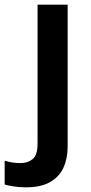

<svg xmlns="http://www.w3.org/2000/svg" viewBox="-81 -563 390 823"><path d="M30 240Q5 240 -19.5 236.5Q-44 233 -61 228V126Q-44 131 -28 133.5Q-12 136 8 136Q38 136 59 119Q80 102 80 52V-543H209V66Q209 116 191 155.5Q173 195 133.5 217.5Q94 240 30 240Z"/></svg>

Font: Noto Sans Sora Sompeng Semi
Style: Bold
Weight: 700
Designer: Monotype Design Team. David Williams.
Foundry: Monotype Imaging Inc.
Version: Version 2.101; ttfautohint (v1.8.4.7-5d5b)